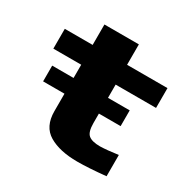

<svg xmlns="http://www.w3.org/2000/svg" viewBox="-148 -804 963 961"><g transform="rotate(30 333.5 -323.0)"><path d="M415 8.5Q313 8.5 251.5 -28Q190 -64.5 190 -153V-421.5H29V-536H190V-654H389V-536H622.5V-421.5H389V-199Q389 -147.5 409.2 -131Q429.5 -114.5 475.5 -114.5Q515.5 -115.5 579 -124.5V-1.5Q479.5 8.5 415 8.5ZM66.5 -345H514.5V-254H66.5Z"/></g></svg>

Font: Anybody Wide
Style: Bold
Weight: 700
Width: 7
Designer: Tyler Finck
Foundry: Etcetera Type Company
Version: Version 1.000; ttfautohint (v1.8)